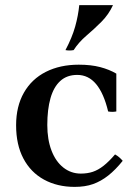

<svg xmlns="http://www.w3.org/2000/svg" viewBox="-20 -716 532 751"><path d="M272 15Q204 15 152 -13.5Q100 -42 71.5 -96Q43 -150 43 -226Q43 -300 73.5 -353.5Q104 -407 159.5 -435Q215 -463 288 -463Q336 -463 372 -453.5Q408 -444 435 -428V-280Q419 -277 403 -280Q386 -351 356 -387Q326 -423 282 -423Q242 -423 216 -399.5Q190 -376 177.5 -332Q165 -288 165 -227Q165 -170 181.5 -127Q198 -84 228 -60.5Q258 -37 296 -37Q322 -37 343 -44Q364 -51 385 -67.5Q406 -84 430 -112Q439 -107 446 -101Q453 -95 460 -87Q432 -52 403.5 -29.5Q375 -7 344 4Q313 15 272 15ZM422 -696Q405 -659 376.5 -630.5Q348 -602 318 -576.5Q288 -551 268 -520Q252 -517 236 -520Q262 -569 274 -612Q286 -655 290 -696Z"/></svg>

Font: Poltawski Nowy Medium
Style: Regular
Weight: 500
Version: Version 1.001;gftools[0.9.25]